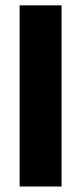

<svg xmlns="http://www.w3.org/2000/svg" viewBox="-20 -680 296 700"><path d="M204.5 0H51.5V-660.5H204.5Z"/></svg>

Font: Anek Kannada
Style: Bold
Weight: 700
Version: Version 1.003